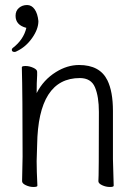

<svg xmlns="http://www.w3.org/2000/svg" viewBox="-20 -739 540 765"><path d="M113 6Q98 6 83 -1Q68 -8 68 -17L70 -115Q70 -364 67 -471Q67 -476 82 -476Q97 -476 112.5 -469Q128 -462 128 -453V-439Q126 -411 126 -368Q153 -421 203 -452Q248 -480 295 -480Q378 -480 408 -419Q430 -374 430 -297V-105L433 1Q433 6 418 6Q402 6 387 -1Q372 -8 372 -17Q374 -34 374 -293Q374 -354 358.5 -391Q343 -428 298 -428Q132 -428 128 -162L126 -97Q126 -59 129 1Q129 6 113 6ZM38 -532Q27 -532 27 -541Q27 -545 31 -548Q74 -581 85 -628Q42 -639 42 -676Q42 -696 55.5 -707.5Q69 -719 88 -719Q106 -719 118 -702Q130 -685 133 -655Q133 -623 108 -587.5Q83 -552 47 -535Q42 -532 38 -532Z"/></svg>

Font: LXGW WenKai Mono TC Light
Style: Regular
Weight: 300
Designer: LXGW / Fontworks Inc.
Foundry: LXGW / Fontworks Inc.
Version: Version 1.330